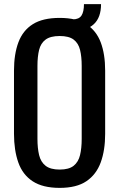

<svg xmlns="http://www.w3.org/2000/svg" viewBox="-20 -904 579 933"><path d="M270 9Q188 9 139 -23Q90 -55 69 -114.5Q48 -174 48 -254V-561Q48 -641 69.5 -698.5Q91 -756 139.5 -786.5Q188 -817 270 -817Q352 -817 400 -786Q448 -755 469.5 -698Q491 -641 491 -561V-253Q491 -174 469.5 -115Q448 -56 400 -23.5Q352 9 270 9ZM270 -80Q315 -80 338 -98.5Q361 -117 369 -150.5Q377 -184 377 -229V-584Q377 -629 369 -661.5Q361 -694 338 -711.5Q315 -729 270 -729Q225 -729 201.5 -711.5Q178 -694 170 -661.5Q162 -629 162 -584V-229Q162 -184 170 -150.5Q178 -117 201.5 -98.5Q225 -80 270 -80ZM314 -754V-810H334Q364 -810 376 -828.5Q388 -847 388 -884H471Q471 -819 436 -786.5Q401 -754 336 -754Z"/></svg>

Font: Oswald
Style: Regular
Weight: 400
Designer: Vernon Adams
Foundry: Vernon Adams
Version: Version 4.103; ttfautohint (v1.8.3)